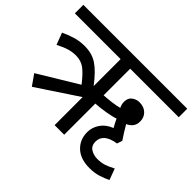

<svg xmlns="http://www.w3.org/2000/svg" viewBox="-133 -861 1133 1133"><g transform="rotate(45 433.5 -294.0)"><path d="M840 0 814 -70Q780 -52 756 -44.5Q732 -37 701 -37Q670 -37 645.5 -52.5Q621 -68 621 -102Q621 -169 719 -184L730 -217Q717 -236 703.5 -257.5Q690 -279 676 -303Q696 -311 710 -328Q724 -345 724 -373Q724 -406 701.5 -428Q679 -450 641 -450Q616 -450 595 -434.5Q574 -419 574 -387Q574 -366 584 -346Q563 -340 529.5 -335.5Q496 -331 462 -329V-551H867V-622H0V-551H382V-326Q327 -398 283 -427Q239 -456 179 -456Q135 -456 98 -444.5Q61 -433 27 -417L55 -343Q96 -364 124 -372Q152 -380 181 -380Q223 -380 253.5 -357.5Q284 -335 326 -281L80 -132L127 -65L382 -234V0H462V-260Q499 -262 544 -269.5Q589 -277 613 -286Q621 -268 640 -234Q594 -216 570.5 -181.5Q547 -147 547 -107Q547 -45 589 -5.5Q631 34 707 34Q748 34 781 23.5Q814 13 840 0Z"/></g></svg>

Font: Noto Sans Devanagari
Style: Regular
Weight: 400
Designer: Jelle Bosma - Monotype Design Team
Foundry: Monotype Imaging Inc.
Version: Version 1.901